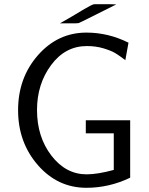

<svg xmlns="http://www.w3.org/2000/svg" viewBox="-20 -871 707 913"><path d="M265 -760Q286 -772 307 -784Q328 -796 341 -804Q354 -812 366.5 -819.5Q379 -827 386.5 -831Q394 -835 401 -839Q408 -843 412 -845Q416 -847 419.5 -848.5Q423 -850 425.5 -850.5Q428 -851 430 -851Q432 -851 435 -851H503L533 -850L375 -771L353 -761L338 -760ZM66 -347Q66 -501 160.5 -608.5Q255 -716 391 -716Q495 -716 591 -668L576 -585Q547 -607 528 -618.5Q509 -630 472.5 -641Q436 -652 393 -652Q290 -652 223 -561.5Q156 -471 156 -348Q156 -220 224.5 -131Q293 -42 392 -42Q444 -42 521 -63V-237H388V-299H599V-26Q499 22 391 22Q254 22 160 -86Q66 -194 66 -347Z"/></svg>

Font: CMU Sans Serif
Style: Medium
Weight: 500
Version: Version 0.7.0